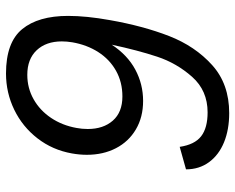

<svg xmlns="http://www.w3.org/2000/svg" viewBox="-92 -683 784 640"><g transform="rotate(-90 300.0 -363.0)"><path d="M55.5 -135 130.5 -156Q138 -106 165.8 -84.5Q193.5 -63 245.5 -63Q318 -63 363.8 -114.5Q409.5 -166 431 -231Q452.5 -296 471 -382.5Q436.5 -330 388 -304Q339.5 -278 283.5 -278Q229.5 -278 188.8 -302Q148 -326 126 -368.5Q104 -411 104 -465.5Q104 -489.5 108.5 -515Q120 -580 158.8 -630Q197.5 -680 254.2 -707.5Q311 -735 375 -735Q478.5 -735 522.8 -681.2Q567 -627.5 567 -528Q567 -467 553 -389Q533.5 -278 499.8 -191.2Q466 -104.5 403 -47.8Q340 9 243 9Q188 9 145.8 -8.2Q103.5 -25.5 79.5 -58.2Q55.5 -91 55.5 -135ZM479 -514Q482 -532 482 -549Q482 -601.5 452.5 -632.8Q423 -664 370.5 -664Q326.5 -664 289.2 -643Q252 -622 227 -584.8Q202 -547.5 193.5 -500Q190 -482 190 -462.5Q190 -410.5 218 -378.8Q246 -347 298.5 -347Q346 -347 384 -368.2Q422 -389.5 446.2 -427.2Q470.5 -465 479 -514Z"/></g></svg>

Font: JuliaMono Italic
Style: Regular
Weight: 400
Italic angle: -9°
Monospace: yes
Designer: cormullion
Foundry: corm
Version: Version 0.049; ttfautohint (v1.8.4)